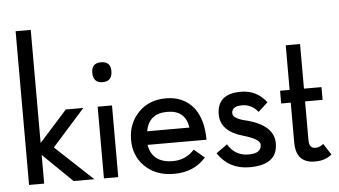

<svg xmlns="http://www.w3.org/2000/svg" viewBox="-52 -846 1655 938"><g transform="rotate(-5 775.5 -377.0)"><path d="M128.9 -3.9H54.7V-757.8H128.9V-203.1L265.6 -355.5H351.6L191.4 -175.8L375 -3.9H273.4L128.9 -144.5Z M410.2 -523.4Q410.2 -570.3 457 -570.3Q503.9 -570.3 503.9 -523.4Q503.9 -472.7 457 -472.7Q410.2 -472.7 410.2 -523.4ZM421.9 -355.5H492.2V-3.9H421.9Z M648.4 -148.4Q664.1 -58.6 765.6 -58.6Q828.1 -58.6 871.1 -105.5L921.9 -62.5Q863.3 3.9 765.6 3.9Q675.8 3.9 621.1 -50.8Q570.3 -101.6 570.3 -179.7Q570.3 -261.7 625 -316.4Q675.8 -367.2 757.8 -367.2Q843.8 -367.2 894.5 -304.7Q937.5 -246.1 937.5 -148.4ZM859.4 -214.8Q847.7 -300.8 757.8 -300.8Q668 -300.8 652.3 -214.8Z M980.5 -78.1 1035.2 -117.2Q1070.3 -58.6 1136.7 -58.6Q1199.2 -58.6 1199.2 -101.6Q1199.2 -128.9 1117.2 -152.3Q1007.8 -183.6 1007.8 -265.6Q1007.8 -367.2 1125 -367.2Q1203.1 -367.2 1250 -304.7L1203.1 -261.7Q1171.9 -300.8 1125 -300.8Q1074.2 -300.8 1074.2 -265.6Q1074.2 -238.3 1148.4 -222.7Q1273.4 -187.5 1273.4 -101.6Q1273.4 3.9 1136.7 3.9Q1035.2 3.9 980.5 -78.1Z M1316.4 -293V-355.5H1363.3V-574.2H1433.6V-355.5H1519.5V-293H1433.6V-101.6Q1433.6 -62.5 1464.8 -62.5Q1484.4 -62.5 1503.9 -78.1L1539.1 -23.4Q1507.8 3.9 1457 3.9Q1363.3 3.9 1363.3 -97.7V-293Z"/></g></svg>

Font: 和音 by 宁静之雨，公众号njzyshare
Style: Regular
Weight: 400
Designer: Steve Matteson
Foundry: Ascender Corporation
Version: Version 6.00;June 8, 2018;FontCreator 11.0.0.2388 32-bit